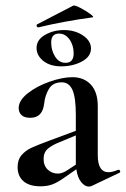

<svg xmlns="http://www.w3.org/2000/svg" viewBox="-20 -681 464 709"><path d="M418 -54Q422 -54 423.5 -49.5Q425 -45 421 -43L318 6Q312 8 308 8Q293 8 279.5 -9Q266 -26 262 -56L216 -24Q192 -7 173 0Q154 7 130 7Q88 7 66.5 -12Q45 -31 45 -64Q45 -91 59.5 -108Q74 -125 95.5 -135Q117 -145 163 -162L260 -198V-258Q260 -321 247.5 -349Q235 -377 208 -377Q175 -377 160.5 -352.5Q146 -328 143 -298Q137 -246 92 -246Q70 -246 59.5 -256Q49 -266 49 -282Q49 -310 82.5 -336.5Q116 -363 163.5 -379.5Q211 -396 247 -396Q290 -396 315.5 -368.5Q341 -341 341 -289V-108Q341 -45 381 -45Q395 -45 416 -54ZM260 -73V-82V-181L200 -156Q174 -146 157.5 -132.5Q141 -119 141 -94Q141 -69 156.5 -54.5Q172 -40 194 -40Q211 -40 231 -54ZM121 -580Q117 -580 115.5 -584.5Q114 -589 117 -591L250 -660Q255 -663 275.5 -652.5Q296 -642 312.5 -630Q329 -618 322 -617Q213 -602 122 -580ZM115 -504Q115 -534 146 -552Q177 -570 216 -570Q257 -570 286.5 -550Q316 -530 316 -502Q316 -472 282.5 -454Q249 -436 206 -436Q165 -436 140 -456Q115 -476 115 -504ZM252 -484Q252 -514 236.5 -535.5Q221 -557 198 -557Q169 -557 169 -524Q169 -495 183.5 -472Q198 -449 222 -449Q252 -449 252 -484Z"/></svg>

Font: Cormorant Garamond SemiBold
Style: Regular
Weight: 600
Designer: Christian Thalmann (Catharsis Fonts)
Version: Version 3.000